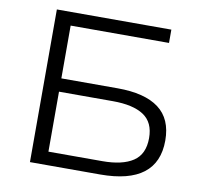

<svg xmlns="http://www.w3.org/2000/svg" viewBox="-78 -783 910 867"><g transform="rotate(10 377.0 -350.0)"><path d="M114 0V-700H639V-639H188V-397H446Q571 -397 635 -349Q699 -301 699 -202Q699 0 436 0ZM188 -336V-61H435Q527 -61 576 -93.5Q625 -126 625 -200Q625 -272 576.5 -304Q528 -336 435 -336Z"/></g></svg>

Font: Montserrat
Style: Regular
Weight: 400
Designer: Julieta Ulanovsky
Foundry: Julieta Ulanovsky
Version: Version 9.000; ttfautohint (v1.8.4.7-5d5b)